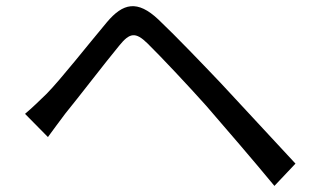

<svg xmlns="http://www.w3.org/2000/svg" viewBox="-20 -655 1040 629"><path d="M62 -282 137 -206C152 -226 174 -257 194 -283C239 -338 323 -448 371 -506C405 -548 424 -551 463 -513C505 -472 598 -373 656 -308C720 -234 808 -132 879 -46L948 -119C871 -202 771 -310 704 -382C645 -444 559 -534 499 -591C430 -656 383 -645 330 -582C267 -507 180 -396 133 -348C106 -322 88 -304 62 -282Z"/></svg>

Font: Noto Sans HK
Style: Regular
Weight: 400
Designer: Ryoko NISHIZUKA 西塚涼子 (kana, bopomofo & ideographs); Paul D. Hunt (Latin, Greek & Cyrillic); Sandoll Communications 산돌커뮤니
Foundry: Adobe
Version: Version 2.004;hotconv 1.0.118;makeotfexe 2.5.65603